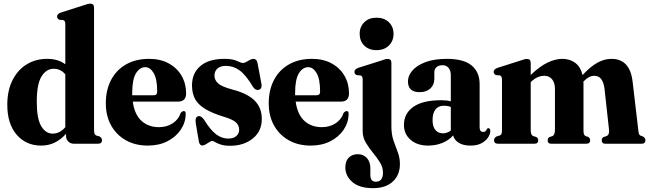

<svg xmlns="http://www.w3.org/2000/svg" viewBox="-20 -768 3470 1026"><path d="M19 -208Q19 -284.5 46.8 -339.5Q74.5 -394.5 122.5 -424Q170.5 -453.5 232.5 -453.5Q290.5 -453.5 329 -424.5V-638.5Q329 -649.5 326.2 -654Q323.5 -658.5 317 -661L298 -662Q285 -668 285 -679.5Q285 -693 304 -700.5L428 -740Q442 -745 449.2 -746.8Q456.5 -748.5 463 -748.5Q482.5 -748.5 482.5 -727V-73.5Q482.5 -59 485.8 -52.5Q489 -46 495.5 -43.5L512 -39Q525 -30.5 525 -19Q525 0 504.5 0H374Q357 0 345 -11.8Q333 -23.5 333 -40.5V-53Q305 -22 272.2 -6Q239.5 10 200 10Q119 10 69 -48.2Q19 -106.5 19 -208ZM176.5 -223.5Q176.5 -134 200.2 -94Q224 -54 261.5 -54Q300 -54 329 -88.5V-370.5Q304.5 -400.5 266.5 -400.5Q227.5 -400.5 202 -359.8Q176.5 -319 176.5 -223.5Z M974.5 -269Q974.5 -225 931 -225H689.5Q699 -156 736 -122.2Q773 -88.5 829 -88.5Q871.5 -88.5 903 -109.2Q934.5 -130 945.5 -164.5Q954.5 -174.5 962 -174.5Q973 -174.5 972.5 -158.5Q971.5 -112.5 945.5 -74.2Q919.5 -36 874.2 -13Q829 10 770 10Q703 10 652.5 -18.5Q602 -47 573.8 -97.8Q545.5 -148.5 545.5 -216Q545.5 -286 573 -339.5Q600.5 -393 652.5 -423.2Q704.5 -453.5 777 -453.5Q837.5 -453.5 882 -429Q926.5 -404.5 950.5 -362.8Q974.5 -321 974.5 -269ZM686.5 -270Q686.5 -264 686.5 -259H801.5Q820 -259 820 -278.5Q820 -346 801.2 -377.5Q782.5 -409 757 -409Q726.5 -409 706.5 -376.2Q686.5 -343.5 686.5 -270Z M1199.5 -27.5Q1227.5 -27.5 1242.8 -41Q1258 -54.5 1258 -75Q1258 -96.5 1242 -112.8Q1226 -129 1179.5 -143Q1112 -163.5 1074.2 -187.2Q1036.5 -211 1021.2 -241.2Q1006 -271.5 1006 -311.5Q1006 -377 1050.8 -415.2Q1095.5 -453.5 1179 -453.5Q1223.5 -453.5 1246 -442.5Q1268.5 -431.5 1278.5 -431.5Q1288.5 -431.5 1305.8 -442.5Q1323 -453.5 1334.5 -453.5Q1341.5 -453.5 1347 -449.2Q1352.5 -445 1356 -432L1375 -331Q1383.5 -296.5 1366.5 -289.5Q1347.5 -281.5 1332.5 -303Q1294 -367.5 1260.5 -391.8Q1227 -416 1187.5 -416Q1156.5 -416 1141.2 -401.2Q1126 -386.5 1126 -364.5Q1126 -340.5 1145 -322.8Q1164 -305 1222 -289.5Q1303 -268.5 1341 -230.2Q1379 -192 1379 -132.5Q1379 -66.5 1330.8 -27.8Q1282.5 11 1210 11Q1179.5 11 1160 4.5Q1140.5 -2 1129.8 -8.5Q1119 -15 1114 -15Q1108.5 -15 1099 -8.8Q1089.5 -2.5 1079.2 3.5Q1069 9.5 1061.5 9.5Q1046 9.5 1042.5 -13L1026.5 -107Q1020.5 -141.5 1037.5 -146.5Q1054 -151.5 1070 -129Q1104 -73.5 1134.5 -50.5Q1165 -27.5 1199.5 -27.5Z M1845 -269Q1845 -225 1801.5 -225H1560Q1569.5 -156 1606.5 -122.2Q1643.5 -88.5 1699.5 -88.5Q1742 -88.5 1773.5 -109.2Q1805 -130 1816 -164.5Q1825 -174.5 1832.5 -174.5Q1843.5 -174.5 1843 -158.5Q1842 -112.5 1816 -74.2Q1790 -36 1744.8 -13Q1699.5 10 1640.5 10Q1573.5 10 1523 -18.5Q1472.5 -47 1444.2 -97.8Q1416 -148.5 1416 -216Q1416 -286 1443.5 -339.5Q1471 -393 1523 -423.2Q1575 -453.5 1647.5 -453.5Q1708 -453.5 1752.5 -429Q1797 -404.5 1821 -362.8Q1845 -321 1845 -269ZM1557 -270Q1557 -264 1557 -259H1672Q1690.5 -259 1690.5 -278.5Q1690.5 -346 1671.8 -377.5Q1653 -409 1627.5 -409Q1597 -409 1577 -376.2Q1557 -343.5 1557 -270Z M1992 -500Q1951 -500 1926.5 -524.5Q1902 -549 1902 -587Q1902 -625 1926.8 -649.2Q1951.5 -673.5 1992 -673.5Q2033 -673.5 2058 -649.2Q2083 -625 2083 -587Q2083 -549 2058 -524.5Q2033 -500 1992 -500ZM2071.5 -94Q2071.5 -49.5 2082.8 -16.8Q2094 16 2105.5 45.2Q2117 74.5 2117 108.5Q2117 167.5 2078.8 202.5Q2040.5 237.5 1973.5 237.5Q1900.5 237.5 1863 204.8Q1825.5 172 1825.5 127.5Q1825.5 92 1844 74Q1862.5 56 1892 56Q1922 56 1940.5 76.5Q1959 97 1959 130V167Q1959 203 1988 203Q2026.5 203 2026.5 154.5Q2026.5 125.5 2010 99.2Q1993.5 73 1972 47Q1950.5 21 1934.2 -6.8Q1918 -34.5 1918 -67V-343Q1918 -354 1915 -358.5Q1912 -363 1905.5 -365L1886.5 -366.5Q1874 -372 1874 -384Q1874 -397.5 1893 -405L2016.5 -444Q2030.5 -449.5 2037.8 -451.2Q2045 -453 2052 -453Q2071.5 -453 2071.5 -431.5Z M2138.5 -100.5Q2138.5 -161.5 2188.8 -197Q2239 -232.5 2339.5 -232.5Q2367.5 -232.5 2389 -226.5V-365.5Q2389 -391 2377.2 -405.2Q2365.5 -419.5 2345 -419.5Q2324 -419.5 2312.5 -409Q2301 -398.5 2301 -382.5V-347.5Q2301 -315 2279.8 -295.2Q2258.5 -275.5 2222 -275.5Q2160 -275.5 2160 -333.5Q2160 -363 2183.2 -390.5Q2206.5 -418 2253 -435.8Q2299.5 -453.5 2369 -453.5Q2457.5 -453.5 2500.2 -418.2Q2543 -383 2543 -319V-87.5Q2543 -63 2562 -63Q2577 -63 2582 -79Q2584.5 -83 2589.5 -83Q2600 -83 2600 -68Q2600 -52 2588.5 -34Q2577 -16 2553.8 -3Q2530.5 10 2494.5 10Q2455 10 2431 -5.2Q2407 -20.5 2401.5 -44.5Q2379 -18.5 2343.8 -4.2Q2308.5 10 2268.5 10Q2209.5 10 2174 -21Q2138.5 -52 2138.5 -100.5ZM2291.5 -126.5Q2291.5 -91 2306.8 -73.2Q2322 -55.5 2347 -55.5Q2369.5 -55.5 2389 -70.5V-196.5Q2372 -203 2351 -203Q2323 -203 2307.2 -183.2Q2291.5 -163.5 2291.5 -126.5Z M2816 -431V-367.5Q2865.5 -414.5 2907 -434Q2948.5 -453.5 2984.5 -453.5Q3025.5 -453.5 3054.2 -431.8Q3083 -410 3093 -367Q3135.5 -412.5 3172.5 -433Q3209.5 -453.5 3247.5 -453.5Q3346.5 -453.5 3360.5 -331.5L3391 -72Q3392.5 -57.5 3395.2 -51.2Q3398 -45 3404.5 -42.5L3416.5 -38.5Q3429 -30 3429 -19Q3429 0 3409 0H3213.5Q3195.5 0 3195.5 -19Q3195.5 -30 3206 -36L3220.5 -40.5Q3237.5 -47.5 3234.5 -74.5L3210.5 -292.5Q3206.5 -326.5 3193.2 -344.8Q3180 -363 3155 -363Q3128 -363 3099.5 -334L3097.5 -332Q3098 -326.5 3098 -320.5V-71Q3098 -56.5 3100.8 -50Q3103.5 -43.5 3110 -40.5L3123 -36.5Q3133.5 -29.5 3133.5 -19Q3133.5 0 3114 0H2925Q2906.5 0 2906.5 -19Q2906.5 -30 2917 -36L2931.5 -40.5Q2945.5 -46 2945.5 -75.5V-292.5Q2945.5 -326 2930 -344.5Q2914.5 -363 2889 -363Q2852 -363 2819 -332L2816 -329V-73Q2816 -46.5 2829 -41L2845.5 -36Q2856 -30 2856 -19Q2856 0 2837 0H2641Q2620 0 2620 -19Q2620 -30.5 2633.5 -39L2649.5 -43.5Q2656.5 -46 2659.5 -52.2Q2662.5 -58.5 2662.5 -72V-342.5Q2662.5 -361 2650.5 -365.5L2630.5 -366.5Q2618 -372.5 2618 -384Q2618 -397.5 2637.5 -405L2761.5 -444.5Q2774.5 -449.5 2782.2 -451.2Q2790 -453 2796.5 -453Q2816 -453 2816 -431Z"/></svg>

Font: Fraunces 144pt Soft
Style: Bold
Weight: 700
Version: Version 1.000;[0bf87f6ff]